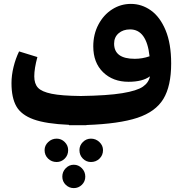

<svg xmlns="http://www.w3.org/2000/svg" viewBox="-20 -625 948 986"><path d="M424 17V18H383H335L334 16Q216 11 152.5 -12Q89 -35 64 -79Q39 -123 39 -198Q39 -238 49.5 -281Q60 -324 78 -361L172 -332Q156 -273 156 -233Q156 -195 175 -174.5Q194 -154 245 -143.5Q296 -133 395 -132Q532 -134 608 -146.5Q684 -159 714 -180Q744 -201 750 -233Q712 -205 640 -205Q560 -205 509.5 -254Q459 -303 459 -387Q459 -449 485.5 -499Q512 -549 556 -577Q600 -605 652 -605Q708 -605 755 -571.5Q802 -538 830.5 -469.5Q859 -401 859 -299Q859 -183 819 -117Q779 -51 685.5 -20Q592 11 424 17ZM672 -323Q711 -323 748 -336Q733 -474 648 -474Q612 -474 589 -454Q566 -434 566 -401Q566 -323 672 -323ZM330 146Q330 172 312.5 189.5Q295 207 271 207Q245 207 227 189.5Q209 172 209 146Q209 122 227.5 104.5Q246 87 271 87Q295 87 312.5 104.5Q330 122 330 146ZM509 146Q509 172 491 189.5Q473 207 447 207Q423 207 405.5 189.5Q388 172 388 146Q388 122 405.5 104.5Q423 87 447 87Q472 87 490.5 104.5Q509 122 509 146ZM418 282Q418 307 400.5 324Q383 341 359 341Q335 341 317.5 324Q300 307 300 282Q300 257 317.5 239Q335 221 359 221Q383 221 400.5 239Q418 257 418 282Z"/></svg>

Font: FiraGOUPP
Style: Bold
Weight: 700
Designer: bBox Type
Foundry: bBox Type GmbH
Version: Version 1.001